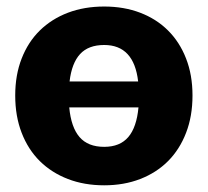

<svg xmlns="http://www.w3.org/2000/svg" viewBox="-20 -546 621 574"><path d="M291.5 -526.5Q350.5 -526.5 399 -508Q447.5 -489.5 482.2 -455Q517 -420.5 536.2 -371.2Q555.5 -322 555.5 -260.5Q555.5 -198.5 536.2 -148.8Q517 -99 482.2 -64.2Q447.5 -29.5 399 -10.8Q350.5 8 291.5 8Q232 8 183.2 -10.8Q134.5 -29.5 99.2 -64.2Q64 -99 44.8 -148.8Q25.5 -198.5 25.5 -260.5Q25.5 -322 44.8 -371.2Q64 -420.5 99.2 -455Q134.5 -489.5 183.2 -508Q232 -526.5 291.5 -526.5ZM393 -302.5Q380.5 -411.5 291.5 -411.5Q244.5 -411.5 219.5 -384.5Q194.5 -357.5 188 -302.5ZM187 -225Q192.5 -165.5 217.8 -136.2Q243 -107 291.5 -107Q338.5 -107 363.5 -136.2Q388.5 -165.5 394 -225Z"/></svg>

Font: Lato
Style: Regular
Weight: 900
Designer: Lukasz Dziedzic with Adam Twardoch and Botio Nikoltchev
Foundry: tyPoland Lukasz Dziedzic
Version: Version 2.010; 2014-09-01; http://www.latofonts.com/; ttfaut